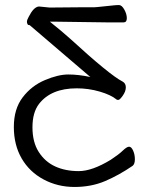

<svg xmlns="http://www.w3.org/2000/svg" viewBox="-20 -727 592 763"><path d="M192 -641H178Q222 -606 259 -573Q416 -429 467 -403Q480 -396 480 -380Q480 -364 468 -347Q456 -330 450.5 -330Q445 -330 444 -331Q421 -350 376.5 -363Q332 -376 285 -376Q183 -376 135 -314Q109 -280 109 -221Q109 -162 134 -123Q159 -84 199.5 -65.5Q240 -47 293 -47Q346 -47 420 -92Q452 -113 468 -128.5Q484 -144 493 -144Q502 -144 509 -128.5Q516 -113 516 -94Q516 -75 507 -68Q453 -31 398 -7.5Q343 16 276 16Q209 16 153 -14Q97 -44 66 -97.5Q35 -151 35 -222.5Q35 -294 70 -340Q105 -386 158 -408.5Q211 -431 251.5 -431Q292 -431 339 -421Q305 -450 225.5 -518Q146 -586 98 -627Q92 -627 90 -630Q87 -635 87 -640Q87 -648 94 -660Q113 -698 133 -701H137L177 -697L291 -698H353L367 -699Q390 -701 415.5 -704Q441 -707 452.5 -707Q464 -707 474 -689Q484 -671 484 -654.5Q484 -638 471 -638H408Q382 -638 192 -641Z"/></svg>

Font: LXGW Bright GB
Style: Regular
Weight: 400
Designer: Christian Thalmann (Catharsis Fonts)
Foundry: LXGW / Christian Thalmann (Catharsis Fonts) / Fontworks Inc.
Version: Version 5.510